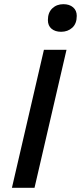

<svg xmlns="http://www.w3.org/2000/svg" viewBox="-20 -898 387 918"><path d="M298 -660 145 0H37L190 -660ZM272 -746Q244 -746 226.5 -760.5Q209 -775 209 -802Q209 -838 230 -858Q251 -878 283 -878Q312 -878 329.5 -863Q347 -848 347 -822Q347 -785 325.5 -765.5Q304 -746 272 -746Z"/></svg>

Font: Work Sans Medium
Style: Italic
Weight: 500
Italic angle: -13°
Designer: Wei Huang
Foundry: Wei Huang
Version: Version 2.012; ttfautohint (v1.8.3)